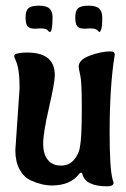

<svg xmlns="http://www.w3.org/2000/svg" viewBox="-20 -638 442 676"><path d="M299 -538 278 -537Q259 -537 252 -545.5Q245 -554 245 -577Q245 -600 255 -609Q265 -618 292 -618Q319 -618 329.5 -607.5Q340 -597 340 -577Q340 -542 336 -533.5Q332 -525 330 -525L326 -528Q320 -538 299 -538ZM124 -538 103 -537Q84 -537 77 -545.5Q70 -554 70 -577Q70 -600 80 -609Q90 -618 117 -618Q144 -618 154.5 -607.5Q165 -597 165 -577Q165 -525 155 -525L151 -528Q145 -538 124 -538ZM384 -445Q366 -337 366 -170Q366 -47 376 -8L380 5Q380 18 358 18Q281 18 270 -25Q269 -30 265.5 -30Q262 -30 259 -26Q228 15 163 15Q127 15 88 -3Q64 -14 49 -41.5Q34 -69 34 -109L49 -328Q49 -397 35 -426Q30 -437 30 -440Q30 -446 35 -448Q51 -453 76 -453Q173 -453 173 -373Q173 -348 152.5 -259Q132 -170 132 -132.5Q132 -95 148.5 -75Q165 -55 194.5 -55Q224 -55 241 -76Q258 -97 261 -118L264 -139Q268 -174 268 -262Q268 -350 262.5 -373.5Q257 -397 257 -403Q257 -428 297 -442.5Q337 -457 369 -457Q384 -457 384 -445Z"/></svg>

Font: Aladin
Style: Regular
Weight: 400
Designer: Angel Koziupa and Alejandro Paul
Foundry: Angel Koziupa and Alejandro Paul
Version: Version 1.000